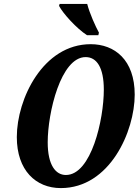

<svg xmlns="http://www.w3.org/2000/svg" viewBox="-20 -951 709 982"><path d="M425 -771H483L486 -784C469 -815 438 -883 426 -931H285L282 -921C302 -882 372 -805 425 -771ZM291 11C542 11 669 -280 669 -467C669 -645 566 -725 444 -725C200 -725 66 -445 66 -250C66 -80 163 11 291 11ZM317 -56C265 -56 224 -106 224 -223C224 -375 291 -659 418 -659C474 -659 511 -607 511 -492C511 -340 447 -56 317 -56Z"/></svg>

Font: Noto Serif Condensed Extra
Style: Italic
Weight: 800
Width: 3
Italic angle: -12°
Designer: Monotype Design Team
Foundry: Monotype Imaging Inc.
Version: Version 1.901